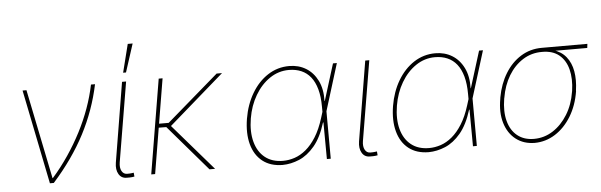

<svg xmlns="http://www.w3.org/2000/svg" viewBox="-49 -928 3463 1106"><g transform="rotate(-5 1682.5 -375.0)"><path d="M200.2 0 89.8 -545.9H112.3L217.8 -28.3H219.7Q270 -85.4 312.5 -148.4Q355 -211.4 389.2 -277.6Q423.3 -343.8 447.5 -411.4Q471.7 -479 485.4 -545.9H508.8Q477.5 -397 407.5 -262.7Q337.4 -128.4 222.7 0Z M665 -545.9H688.5L611.3 -85Q606.4 -54.2 616.9 -34.9Q627.4 -15.6 648.4 -15.6Q665.5 -15.6 675.8 -17.1Q686 -18.6 686.5 -18.6L688.5 3.9Q686.5 4.4 675 5.9Q663.6 7.3 644.5 6.8Q613.3 7.3 597.9 -18.8Q582.5 -44.9 588.9 -85ZM675.8 -597.7 716.8 -760.7H745.1L692.4 -597.7Z M899.4 -545.9 808.6 0H786.1L877 -545.9ZM1243.2 -545.9 918.9 -263.7 838.9 -264.6 841.8 -287.1H912.1L1211.9 -545.9ZM1123 0 891.6 -269.5 918 -274.4 1155.3 0Z M1544.9 11.7Q1475.1 11.2 1429.7 -24.4Q1384.3 -60.1 1366.9 -123.8Q1349.6 -187.5 1363.3 -271.5Q1377 -353 1414.6 -416.5Q1452.1 -480 1508.1 -516.4Q1564 -552.7 1631.8 -552.7Q1686 -552.7 1728.5 -526.9Q1771 -501 1795.2 -452.1Q1819.3 -403.3 1817.4 -334H1823.2V-274.4L1824.2 0H1801.8L1799.8 -302.7Q1799.8 -361.3 1787.8 -404.3Q1775.9 -447.3 1753.7 -475.1Q1731.4 -502.9 1699.7 -516.6Q1668 -530.3 1627.9 -530.3Q1567.9 -530.3 1517.3 -496.1Q1466.8 -461.9 1432.4 -403.3Q1397.9 -344.7 1385.7 -271.5Q1373 -194.3 1388.9 -135.7Q1404.8 -77.1 1445.8 -44.4Q1486.8 -11.7 1549.8 -11.7Q1583 -11.7 1616.9 -22.9Q1650.9 -34.2 1682.6 -60.5Q1714.4 -86.9 1741.7 -130.4Q1769 -173.8 1789.1 -238.3L1884.8 -545.9H1907.2L1822.3 -271.5L1803.7 -211.9H1797.9Q1771.5 -126.5 1730.5 -77.9Q1689.5 -29.3 1641.4 -9Q1593.3 11.2 1544.9 11.7Z M2071.3 -545.9H2094.7L2017.6 -85Q2012.7 -54.2 2023.2 -34.9Q2033.7 -15.6 2054.7 -15.6Q2071.8 -15.6 2082 -17.1Q2092.3 -18.6 2092.8 -18.6L2094.7 3.9Q2092.8 4.4 2081.3 5.9Q2069.8 7.3 2050.8 6.8Q2019.5 7.3 2004.2 -18.8Q1988.8 -44.9 1995.1 -85Z M2389.6 11.7Q2319.8 11.2 2274.4 -24.4Q2229 -60.1 2211.7 -123.8Q2194.3 -187.5 2208 -271.5Q2221.7 -353 2259.3 -416.5Q2296.9 -480 2352.8 -516.4Q2408.7 -552.7 2476.6 -552.7Q2530.8 -552.7 2573.2 -526.9Q2615.7 -501 2639.9 -452.1Q2664.1 -403.3 2662.1 -334H2668V-274.4L2668.9 0H2646.5L2644.5 -302.7Q2644.5 -361.3 2632.6 -404.3Q2620.6 -447.3 2598.4 -475.1Q2576.2 -502.9 2544.4 -516.6Q2512.7 -530.3 2472.7 -530.3Q2412.6 -530.3 2362.1 -496.1Q2311.5 -461.9 2277.1 -403.3Q2242.7 -344.7 2230.5 -271.5Q2217.8 -194.3 2233.6 -135.7Q2249.5 -77.1 2290.5 -44.4Q2331.5 -11.7 2394.5 -11.7Q2427.7 -11.7 2461.7 -22.9Q2495.6 -34.2 2527.3 -60.5Q2559.1 -86.9 2586.4 -130.4Q2613.8 -173.8 2633.8 -238.3L2729.5 -545.9H2752L2667 -271.5L2648.4 -211.9H2642.6Q2616.2 -126.5 2575.2 -77.9Q2534.2 -29.3 2486.1 -9Q2438 11.2 2389.6 11.7Z M2827.1 -258.8 2828.1 -266.6Q2842.3 -344.2 2878.7 -403.6Q2915 -462.9 2969.2 -496.6Q3023.4 -530.3 3090.8 -530.3Q3101.6 -527.8 3110.4 -525.1Q3119.1 -522.5 3129.2 -519.3Q3139.2 -516.1 3153.3 -511.7Q3201.2 -498 3229 -463.6Q3256.8 -429.2 3265.6 -379.4Q3274.4 -329.6 3265.6 -268.6V-263.7Q3252.4 -182.1 3214.4 -120.1Q3176.3 -58.1 3121.6 -23.4Q3066.9 11.2 3002.9 11.7Q2939 11.2 2894.3 -23.4Q2849.6 -58.1 2831.3 -119.1Q2813 -180.2 2827.1 -258.8ZM2850.6 -261.7 2849.6 -257.8Q2837.4 -184.1 2852.1 -128.7Q2866.7 -73.2 2905 -42.5Q2943.4 -11.7 3001 -11.7Q3060.1 -11.7 3110.4 -43.9Q3160.6 -76.2 3195.6 -132.8Q3230.5 -189.5 3242.2 -262.7L3243.2 -267.6Q3253.4 -338.4 3239.5 -392.3Q3225.6 -446.3 3188.2 -476.8Q3150.9 -507.3 3089.8 -506.8Q3028.8 -507.3 2979 -475.8Q2929.2 -444.3 2896 -389.2Q2862.8 -334 2850.6 -261.7ZM3354.5 -530.3 3351.6 -506.8H3086.9L3090.8 -530.3Z"/></g></svg>

Font: Inter Tight Thin
Style: Italic
Weight: 250
Italic angle: -9.39999°
Designer: Rasmus Andersson
Foundry: rsms
Version: Version 3.004